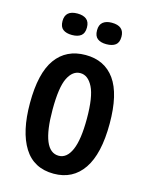

<svg xmlns="http://www.w3.org/2000/svg" viewBox="-111 -782 670 865"><g transform="rotate(15 224.5 -349.5)"><path d="M224 13Q131 13 85 -60.5Q39 -134 39 -267Q39 -407 87.5 -474Q136 -541 226 -541Q315 -541 362.5 -474.5Q410 -408 410 -270Q410 -129 361.5 -58Q313 13 224 13ZM225 -71Q263 -71 284 -119Q305 -167 305 -265Q305 -367 282.5 -411.5Q260 -456 224 -456Q188 -456 166.5 -412.5Q145 -369 145 -265Q145 -71 225 -71ZM302 -612Q276 -612 261 -623.5Q246 -635 246 -662Q246 -688 261 -700Q276 -712 302 -712Q360 -712 360 -662Q360 -635 345 -623.5Q330 -612 302 -612ZM142 -612Q115 -612 100 -623.5Q85 -635 85 -662Q85 -712 142 -712Q169 -712 184 -700Q199 -688 199 -662Q199 -635 184 -623.5Q169 -612 142 -612Z"/></g></svg>

Font: Bricolage Grotesque 12pt Condensed Medium
Style: Regular
Weight: 500
Width: 3
Designer: Mathieu Triay
Foundry: Atelier Triay
Version: Version 1.001; ttfautohint (v1.8.4.7-5d5b);gftools[0.9.33.de